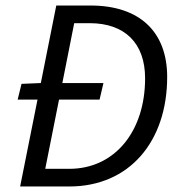

<svg xmlns="http://www.w3.org/2000/svg" viewBox="-20 -676 649 696"><path d="M53 0H231C449 0 586 -163 586 -397C586 -561 486 -656 308 -656H184L128 -375L58 -372L44 -315H116ZM144 -64 194 -315H341L355 -375H206L249 -592H305C433 -592 506 -519 506 -392C506 -201 397 -64 231 -64Z"/></svg>

Font: Source Sans Pro
Style: Italic
Weight: 400
Italic angle: -11°
Designer: Paul D. Hunt
Foundry: Adobe Systems Incorporated
Version: Version 3.006;hotconv 1.0.111;makeotfexe 2.5.65597